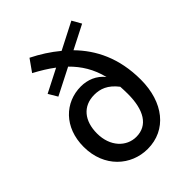

<svg xmlns="http://www.w3.org/2000/svg" viewBox="-234 -949 1086 1086"><g transform="rotate(-45 309.0 -406.0)"><path d="M543 -751 512 -806 352 -724C304 -764 252 -797 196 -825L145 -753C188 -730 228 -706 263 -679L124 -608L156 -554L315 -635C368 -583 407 -521 427 -440C392 -485 339 -505 287 -505C159 -505 56 -408 56 -252C56 -87 173 13 304 13C456 13 554 -111 554 -292C554 -466 491 -588 402 -679ZM307 -81C229 -81 163 -147 163 -252C163 -352 215 -418 307 -418C354 -418 399 -403 443 -346C444 -327 445 -308 445 -287C445 -158 399 -81 307 -81Z"/></g></svg>

Font: Spoqa Han Sans Neo Medium
Style: Regular
Weight: 500
Designer: [Spoqa Han Sans Neo] Dong-huui Kim  Younghwa Kang  Yujin Lee  [Noto Sans] Ryoko NISHIZUKA  (kana & ideographs); Paul D. 
Foundry: Spoqa (http://www.spoqa-han-sans.com)
Version: Version 1.000